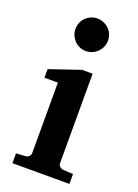

<svg xmlns="http://www.w3.org/2000/svg" viewBox="-142 -800 617 861"><g transform="rotate(20 166.5 -370.0)"><path d="M32.2 0V-46.9L78.1 -49.8Q86.9 -50.8 93.5 -57.4Q100.1 -64 100.1 -73.2V-409.2H36.1V-450.2L182.1 -500H232.9V-73.2Q232.9 -64 240 -57.4Q247.1 -50.8 255.9 -49.8L304.2 -46.9V0ZM247.1 -663.1Q247.1 -647 241 -632.8Q234.9 -618.7 224.1 -607.9Q213.4 -597.2 199.2 -591.1Q185.1 -585 168.9 -585Q152.8 -585 138.7 -591.1Q124.5 -597.2 114.3 -607.9Q104 -618.7 97.9 -632.8Q91.8 -647 91.8 -663.1Q91.8 -679.2 97.9 -693.4Q104 -707.5 114.3 -717.8Q124.5 -728 138.7 -734.1Q152.8 -740.2 168.9 -740.2Q185.1 -740.2 199.2 -734.1Q213.4 -728 224.1 -717.8Q234.9 -707.5 241 -693.4Q247.1 -679.2 247.1 -663.1Z"/></g></svg>

Font: Charis SIL Cyr
Style: Bold
Weight: 700
Foundry: SIL International
Version: Version 5.000